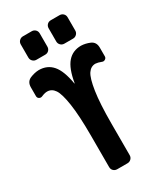

<svg xmlns="http://www.w3.org/2000/svg" viewBox="-234 -1048 968 1136"><g transform="rotate(-30 250.0 -480.0)"><path d="M375 -960Q389.6 -960 399.9 -950.2Q410.2 -940.4 410.2 -924.8V-835Q410.2 -820.3 399.9 -810.1Q389.6 -799.8 375 -799.8H315.4Q300.8 -799.8 290.5 -810.1Q280.3 -820.3 280.3 -835V-924.8Q280.3 -939.5 290 -949.7Q299.8 -960 315.4 -960ZM125 -960H184.6Q199.2 -960 209.5 -950.2Q219.7 -940.4 219.7 -924.8V-835Q219.7 -820.3 210 -810.1Q200.2 -799.8 184.6 -799.8H125Q110.4 -799.8 100.1 -810.1Q89.8 -820.3 89.8 -835V-924.8Q89.8 -939.5 100.1 -949.7Q110.4 -960 125 -960ZM454.1 -726.6Q485.4 -712.9 485.4 -674.8V-615.2Q485.4 -603.5 475.1 -597.2Q464.8 -590.8 454.1 -595.7Q431.6 -604.5 415 -605.5Q383.8 -605.5 364.3 -576.7Q344.7 -547.9 332.5 -467.3Q320.3 -386.7 320.3 -250V-35.2Q320.3 -20.5 310.1 -10.3Q299.8 0 285.2 0H214.8Q200.2 0 189.9 -9.8Q179.7 -19.5 179.7 -35.2V-250Q179.7 -386.7 167.5 -467.3Q155.3 -547.9 135.7 -576.7Q116.2 -605.5 85 -605.5Q68.4 -605.5 45.9 -595.7Q35.2 -590.8 24.9 -596.7Q14.6 -602.5 14.6 -615.2V-674.8Q14.6 -712.9 45.9 -726.6Q76.2 -739.3 105.5 -740.2Q163.1 -740.2 198.2 -699.7Q233.4 -659.2 249 -566.4Q249 -565.4 250 -565.4Q251 -565.4 251 -566.4Q266.6 -659.2 301.8 -699.7Q336.9 -740.2 394.5 -740.2Q423.8 -739.3 454.1 -726.6Z"/></g></svg>

Font: Rounded-L Mgen+ 1m bold
Style: Bold
Weight: 700
Designer: [Source Han Sans]
Ryoko NISHIZUKA  (kana & ideographs); Paul D. Hunt (Latin, Greek & Cyrillic); Wenlong ZHANG  (bopomofo
Version: Version 1.059.20150602